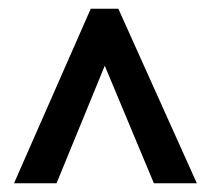

<svg xmlns="http://www.w3.org/2000/svg" viewBox="-20 -739 481 438"><path d="M187 -719 12 -321H109L219 -589L331 -321H429L250 -719Z"/></svg>

Font: Noto Sans Devanagari ExtraCondensed SemiBold
Style: Regular
Weight: 600
Width: 2
Designer: Jelle Bosma - Monotype Design Team
Foundry: Monotype Imaging Inc.
Version: Version 2.004